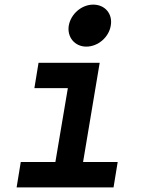

<svg xmlns="http://www.w3.org/2000/svg" viewBox="-20 -812 640 832"><path d="M52 0H472L490 -110H340L412 -540H147L129 -430H274L220 -110H70ZM278 -701C270 -651 304 -610 354 -610C405 -610 452 -651 460 -701C469 -752 435 -792 384 -792C334 -792 287 -752 278 -701Z"/></svg>

Font: CommitMono
Style: Bold Italic
Weight: 700
Monospace: yes
Designer: Eigil Nikolajsen
Foundry: Eigil Nikolajsen
Version: Version 1.143